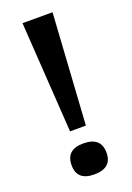

<svg xmlns="http://www.w3.org/2000/svg" viewBox="-133 -712 533 775"><g transform="rotate(-20 134.0 -324.5)"><path d="M100 -185 69 -661H198L168 -185ZM133 12Q59 12 59 -54Q59 -121 133 -121Q209 -121 209 -54Q209 12 133 12Z"/></g></svg>

Font: Bricolage Grotesque 12pt Medium
Style: Regular
Weight: 500
Designer: Mathieu Triay
Foundry: Atelier Triay
Version: Version 1.001; ttfautohint (v1.8.4.7-5d5b);gftools[0.9.33.de